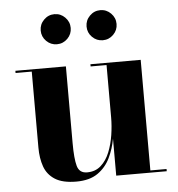

<svg xmlns="http://www.w3.org/2000/svg" viewBox="-50 -722 723 780"><g transform="rotate(-5 311.0 -332.5)"><path d="M326.2 -613.9Q326.2 -639.1 344.2 -657.2Q362.2 -675.4 387.4 -675.4Q412.6 -675.4 430.6 -657.2Q448.6 -639.1 448.6 -613.9Q448.6 -588.7 430.6 -570.7Q412.6 -552.7 387.4 -552.7Q362.2 -552.7 344.2 -570.7Q326.2 -588.7 326.2 -613.9ZM139.2 -613.9Q139.2 -639.1 157.2 -657.2Q175.2 -675.4 200.4 -675.4Q225.6 -675.4 243.6 -657.2Q261.6 -639.1 261.6 -613.9Q261.6 -588.7 243.6 -570.7Q225.6 -552.7 200.4 -552.7Q175.2 -552.7 157.2 -570.7Q139.2 -588.7 139.2 -613.9ZM228.5 -460V-146.5Q228.5 -83.5 237 -53.5Q245.5 -23.5 277 -23.5Q311 -23.5 333.5 -43.8Q356 -64 369 -96.2Q382 -128.5 387.8 -165.8Q393.5 -203 393.5 -237V-451H328.5V-460H533.5V-9H599.5V0H393.5V-151Q386.5 -110.5 368.8 -73.5Q351 -36.5 317.8 -13.2Q284.5 10 230.5 10Q174.5 10 143.5 -9.8Q112.5 -29.5 100.5 -63.5Q88.5 -97.5 88.5 -141V-451H22.5V-460Z"/></g></svg>

Font: Bodoni* 24pt
Style: Bold
Weight: 700
Version: Version 2.3